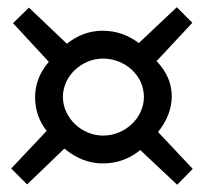

<svg xmlns="http://www.w3.org/2000/svg" viewBox="-20 -595 571 531"><path d="M413 -426 512 -532 469 -575 364 -476C333 -499 300 -510 264 -510C228 -510 195 -498 165 -474L60 -574L16 -531L115 -424C90 -395 77 -362 77 -326C77 -291 88 -260 109 -233L11 -129L55 -85L158 -184C191 -157 226 -143 264 -143C303 -143 337 -155 368 -180L470 -84L513 -128L417 -230C442 -261 455 -294 455 -329C455 -364 441 -397 413 -426ZM154 -327C154 -385 206 -433 265 -433C325 -433 378 -387 378 -327C378 -268 325 -220 265 -220C206 -220 154 -269 154 -327Z"/></svg>

Font: fbb
Style: Bold Italic
Weight: 700
Italic angle: -12°
Designer: David J. Perry, Michael Sharpe
Version: Version 0.991